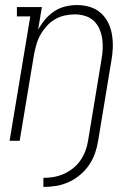

<svg xmlns="http://www.w3.org/2000/svg" viewBox="-20 -558 540 761"><path d="M152 183V147Q172 147 192.5 143.5Q213 140 232.5 131.5Q252 123 269.5 109Q287 95 299 77.5Q311 60 318.5 40Q326 20 329 0Q342 -80 355.5 -160Q369 -240 382 -321Q386 -342 387 -363.5Q388 -385 385 -405Q382 -425 374 -443.5Q366 -462 351.5 -475.5Q337 -489 317 -495Q297 -501 276 -501Q256 -501 236 -496.5Q216 -492 198 -481.5Q180 -471 165.5 -455Q151 -439 140.5 -420.5Q130 -402 124.5 -382.5Q119 -363 115 -343L58 0H18L100 -493H47V-530H146L131 -440Q143 -462 159 -481Q175 -500 195.5 -513.5Q216 -527 239.5 -532.5Q263 -538 285 -538Q312 -538 336.5 -530.5Q361 -523 379.5 -506.5Q398 -490 409 -467.5Q420 -445 424 -419.5Q428 -394 427 -367.5Q426 -341 421 -315L369 0Q365 25 356.5 49.5Q348 74 333 96Q318 118 297 135.5Q276 153 251.5 164Q227 175 202 179Q177 183 152 183Z"/></svg>

Font: Iosevka Slab Extralight
Style: Italic
Weight: 200
Italic angle: -9°
Monospace: yes
Designer: Belleve Invis
Foundry: Belleve Invis
Version: Version 11.1.1; ttfautohint (v1.8.3)